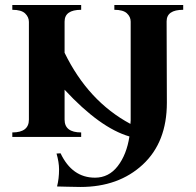

<svg xmlns="http://www.w3.org/2000/svg" viewBox="-20 -545 778 764"><path d="M435 -506V-525H709V-506Q643 -506 643 -460L644 -136Q644 21 548 110Q452 199 300 199Q274 199 247 198Q220 197 207 197Q215 166 215 129Q215 101 205 66L221 65Q267 162 358 162Q413 162 448.5 116Q484 70 495 -2Q378 -36 237 -188V-69Q237 -18 303 -18V0H29V-18Q95 -18 95 -69V-458Q95 -477 80 -491.5Q65 -506 29 -506V-525H303V-506Q237 -506 237 -459V-335Q331 -142 499 -52Q499 -55 499.5 -59.5Q500 -64 500 -66V-459Q500 -478 485 -492Q470 -506 435 -506Z"/></svg>

Font: Uncial Antiqua
Style: Regular
Weight: 400
Designer: Astigmatic (AOETI)
Foundry: Astigmatic (AOETI)
Version: Version 1.000